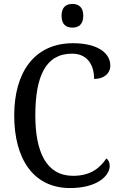

<svg xmlns="http://www.w3.org/2000/svg" viewBox="-20 -943 611 973"><path d="M347 -803C377 -803 402 -818 402 -863C402 -908 377 -923 347 -923C316 -923 292 -908 292 -863C292 -818 316 -803 347 -803ZM335 10C475 10 536 -54 536 -102C536 -121 529 -133 519 -140C487 -93 441 -52 350 -52C215 -52 159 -173 159 -358C159 -556 211 -671 345 -671C429 -671 457 -606 457 -543C505 -543 539 -569 539 -611C539 -674 475 -724 350 -724C154 -724 52 -576 52 -358C52 -137 150 10 335 10Z"/></svg>

Font: Noto Serif Thai SemiCondensed
Style: Regular
Weight: 400
Width: 4
Designer: Monotype Design Team
Foundry: Monotype Imaging Inc.
Version: Version 2.002